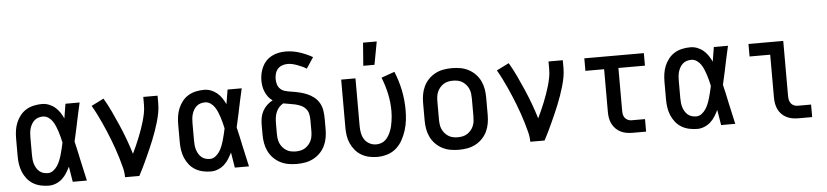

<svg xmlns="http://www.w3.org/2000/svg" viewBox="-45 -1026 5590 1298"><g transform="rotate(-5 2750.0 -377.0)"><path d="M243 12Q215 12 187.5 6Q160 0 136.5 -14Q113 -28 95.5 -50Q78 -72 67.5 -97.5Q57 -123 53 -150Q49 -177 49 -205V-325Q49 -353 53 -380Q57 -407 67.5 -432.5Q78 -458 95.5 -480Q113 -502 136.5 -516Q160 -530 187.5 -536Q215 -542 243 -542Q267 -542 289.5 -533.5Q312 -525 330.5 -509.5Q349 -494 362.5 -474Q376 -454 386 -432Q390 -457 394 -481.5Q398 -506 402 -530H498Q489 -491 480.5 -452Q472 -413 464 -374V-373Q458 -347 452.5 -321Q447 -295 441 -270Q448 -242 454 -214Q460 -186 466 -158V-157Q475 -118 483.5 -78.5Q492 -39 501 0H405Q401 -26 396.5 -52Q392 -78 388 -104Q377 -82 364 -61Q351 -40 332.5 -23.5Q314 -7 290.5 2.5Q267 12 243 12ZM243 -73Q263 -73 280 -86Q297 -99 308 -116Q319 -133 326.5 -152Q334 -171 339.5 -190.5Q345 -210 350 -230Q355 -250 359 -270Q355 -289 350 -308.5Q345 -328 339 -346.5Q333 -365 325.5 -383Q318 -401 307 -417.5Q296 -434 279 -445.5Q262 -457 243 -457Q227 -457 212 -452.5Q197 -448 185.5 -438Q174 -428 166 -414.5Q158 -401 153.5 -386Q149 -371 147.5 -355.5Q146 -340 146 -325V-205Q146 -190 147.5 -174.5Q149 -159 153.5 -144Q158 -129 166 -115.5Q174 -102 185.5 -92Q197 -82 212 -77.5Q227 -73 243 -73Z M760 0Q760 -33 751.5 -66Q743 -99 733.5 -131Q724 -163 713 -194.5Q702 -226 690 -257Q678 -288 665 -319Q652 -350 638 -380.5Q624 -411 609 -441Q594 -471 577 -500L661 -542Q688 -496 710.5 -448Q733 -400 754 -351.5Q775 -303 793.5 -253Q812 -203 827 -153Q839 -178 851 -204.5Q863 -231 873.5 -257.5Q884 -284 893.5 -310.5Q903 -337 911 -364.5Q919 -392 924.5 -420Q930 -448 930 -477V-530H1027V-477Q1027 -445 1021 -413.5Q1015 -382 1006 -351.5Q997 -321 986.5 -291Q976 -261 964 -231.5Q952 -202 939 -172.5Q926 -143 913 -114.5Q900 -86 886 -57Q872 -28 857 0Z M1343 12Q1315 12 1287.5 6Q1260 0 1236.5 -14Q1213 -28 1195.5 -50Q1178 -72 1167.5 -97.5Q1157 -123 1153 -150Q1149 -177 1149 -205V-325Q1149 -353 1153 -380Q1157 -407 1167.5 -432.5Q1178 -458 1195.5 -480Q1213 -502 1236.5 -516Q1260 -530 1287.5 -536Q1315 -542 1343 -542Q1367 -542 1389.5 -533.5Q1412 -525 1430.5 -509.5Q1449 -494 1462.5 -474Q1476 -454 1486 -432Q1490 -457 1494 -481.5Q1498 -506 1502 -530H1598Q1589 -491 1580.5 -452Q1572 -413 1564 -374V-373Q1558 -347 1552.5 -321Q1547 -295 1541 -270Q1548 -242 1554 -214Q1560 -186 1566 -158V-157Q1575 -118 1583.5 -78.5Q1592 -39 1601 0H1505Q1501 -26 1496.5 -52Q1492 -78 1488 -104Q1477 -82 1464 -61Q1451 -40 1432.5 -23.5Q1414 -7 1390.5 2.5Q1367 12 1343 12ZM1343 -73Q1363 -73 1380 -86Q1397 -99 1408 -116Q1419 -133 1426.5 -152Q1434 -171 1439.5 -190.5Q1445 -210 1450 -230Q1455 -250 1459 -270Q1455 -289 1450 -308.5Q1445 -328 1439 -346.5Q1433 -365 1425.5 -383Q1418 -401 1407 -417.5Q1396 -434 1379 -445.5Q1362 -457 1343 -457Q1327 -457 1312 -452.5Q1297 -448 1285.5 -438Q1274 -428 1266 -414.5Q1258 -401 1253.5 -386Q1249 -371 1247.5 -355.5Q1246 -340 1246 -325V-205Q1246 -190 1247.5 -174.5Q1249 -159 1253.5 -144Q1258 -129 1266 -115.5Q1274 -102 1285.5 -92Q1297 -82 1312 -77.5Q1327 -73 1343 -73Z M1925 12Q1896 12 1867.5 7Q1839 2 1813 -11.5Q1787 -25 1766.5 -46Q1746 -67 1733.5 -93Q1721 -119 1716 -147.5Q1711 -176 1711 -205V-274Q1711 -298 1715.5 -321.5Q1720 -345 1731.5 -366Q1743 -387 1760.5 -403.5Q1778 -420 1799 -431Q1782 -442 1770 -458Q1758 -474 1750 -492.5Q1742 -511 1738.5 -530.5Q1735 -550 1735 -570Q1735 -594 1740 -617.5Q1745 -641 1755.5 -663Q1766 -685 1782.5 -702.5Q1799 -720 1820.5 -731Q1842 -742 1865.5 -747Q1889 -752 1913 -752Q1962 -752 2008.5 -737Q2055 -722 2097 -698L2048 -624Q2034 -633 2018.5 -640Q2003 -647 1987 -653Q1971 -659 1954.5 -663Q1938 -667 1921 -667Q1902 -667 1884 -660.5Q1866 -654 1854 -640.5Q1842 -627 1837 -608.5Q1832 -590 1832 -572Q1832 -553 1837.5 -535Q1843 -517 1856.5 -504.5Q1870 -492 1888 -487Q1906 -482 1925 -479Q1953 -475 1980 -469Q2007 -463 2033 -452.5Q2059 -442 2081.5 -424.5Q2104 -407 2117.5 -382.5Q2131 -358 2135 -330Q2139 -302 2139 -274V-205Q2139 -176 2134 -147.5Q2129 -119 2116.5 -93Q2104 -67 2083.5 -46Q2063 -25 2037 -11.5Q2011 2 1982.5 7Q1954 12 1925 12ZM1925 -73Q1942 -73 1958.5 -76.5Q1975 -80 1989 -89Q2003 -98 2014 -111Q2025 -124 2031.5 -139.5Q2038 -155 2040 -171.5Q2042 -188 2042 -205V-274Q2042 -295 2038 -315.5Q2034 -336 2021 -351.5Q2008 -367 1989 -376Q1970 -385 1950 -389.5Q1930 -394 1909.5 -397Q1889 -400 1869 -404Q1852 -395 1839.5 -380.5Q1827 -366 1820 -348.5Q1813 -331 1810.5 -312Q1808 -293 1808 -274V-205Q1808 -188 1810 -171.5Q1812 -155 1818.5 -139.5Q1825 -124 1836 -111Q1847 -98 1861 -89Q1875 -80 1891.5 -76.5Q1908 -73 1925 -73Z M2471 12Q2443 12 2415.5 6Q2388 0 2364 -14Q2340 -28 2322 -49.5Q2304 -71 2292.5 -96.5Q2281 -122 2277 -149.5Q2273 -177 2273 -205V-530H2370V-205Q2370 -182 2374.5 -158.5Q2379 -135 2391.5 -115.5Q2404 -96 2425.5 -84.5Q2447 -73 2471 -73Q2488 -73 2504.5 -78.5Q2521 -84 2534 -96Q2547 -108 2555.5 -122.5Q2564 -137 2570.5 -153Q2577 -169 2581 -186Q2585 -203 2587.5 -220Q2590 -237 2591.5 -254Q2593 -271 2593 -288Q2593 -348 2580.5 -406Q2568 -464 2546 -519L2636 -551Q2662 -488 2675.5 -422Q2689 -356 2689 -288Q2689 -253 2685 -218.5Q2681 -184 2670.5 -150.5Q2660 -117 2643 -86Q2626 -55 2600 -32Q2574 -9 2540 1.5Q2506 12 2471 12ZM2430 -610 2442 -766H2535L2506 -610Z M3025 12Q2996 12 2967.5 7Q2939 2 2913 -11.5Q2887 -25 2866.5 -46Q2846 -67 2833.5 -93Q2821 -119 2816 -147.5Q2811 -176 2811 -205V-325Q2811 -354 2816 -382.5Q2821 -411 2833.5 -437Q2846 -463 2866.5 -484Q2887 -505 2913 -518.5Q2939 -532 2967.5 -537Q2996 -542 3025 -542Q3054 -542 3082.5 -537Q3111 -532 3137 -518.5Q3163 -505 3183.5 -484Q3204 -463 3216.5 -437Q3229 -411 3234 -382.5Q3239 -354 3239 -325V-205Q3239 -176 3234 -147.5Q3229 -119 3216.5 -93Q3204 -67 3183.5 -46Q3163 -25 3137 -11.5Q3111 2 3082.5 7Q3054 12 3025 12ZM3025 -73Q3042 -73 3058.5 -76.5Q3075 -80 3089 -89Q3103 -98 3114 -111Q3125 -124 3131.5 -139.5Q3138 -155 3140 -171.5Q3142 -188 3142 -205V-325Q3142 -342 3140 -358.5Q3138 -375 3131.5 -390.5Q3125 -406 3114 -419Q3103 -432 3089 -441Q3075 -450 3058.5 -453.5Q3042 -457 3025 -457Q3008 -457 2991.5 -453.5Q2975 -450 2961 -441Q2947 -432 2936 -419Q2925 -406 2918.5 -390.5Q2912 -375 2910 -358.5Q2908 -342 2908 -325V-205Q2908 -188 2910 -171.5Q2912 -155 2918.5 -139.5Q2925 -124 2936 -111Q2947 -98 2961 -89Q2975 -80 2991.5 -76.5Q3008 -73 3025 -73Z M3510 0Q3510 -33 3501.5 -66Q3493 -99 3483.5 -131Q3474 -163 3463 -194.5Q3452 -226 3440 -257Q3428 -288 3415 -319Q3402 -350 3388 -380.5Q3374 -411 3359 -441Q3344 -471 3327 -500L3411 -542Q3438 -496 3460.5 -448Q3483 -400 3504 -351.5Q3525 -303 3543.5 -253Q3562 -203 3577 -153Q3589 -178 3601 -204.5Q3613 -231 3623.5 -257.5Q3634 -284 3643.5 -310.5Q3653 -337 3661 -364.5Q3669 -392 3674.5 -420Q3680 -448 3680 -477V-530H3777V-477Q3777 -445 3771 -413.5Q3765 -382 3756 -351.5Q3747 -321 3736.5 -291Q3726 -261 3714 -231.5Q3702 -202 3689 -172.5Q3676 -143 3663 -114.5Q3650 -86 3636 -57Q3622 -28 3607 0Z M4296 0H4205Q4184 0 4163.5 -3.5Q4143 -7 4124.5 -16Q4106 -25 4091 -40Q4076 -55 4066.5 -74Q4057 -93 4053.5 -113.5Q4050 -134 4050 -155V-445H3923V-530H4327V-445H4147V-155Q4147 -142 4149.5 -129Q4152 -116 4160 -106Q4168 -96 4180 -90.5Q4192 -85 4205 -85H4296Z M4643 12Q4615 12 4587.5 6Q4560 0 4536.5 -14Q4513 -28 4495.5 -50Q4478 -72 4467.5 -97.5Q4457 -123 4453 -150Q4449 -177 4449 -205V-325Q4449 -353 4453 -380Q4457 -407 4467.5 -432.5Q4478 -458 4495.5 -480Q4513 -502 4536.5 -516Q4560 -530 4587.5 -536Q4615 -542 4643 -542Q4667 -542 4689.5 -533.5Q4712 -525 4730.5 -509.5Q4749 -494 4762.5 -474Q4776 -454 4786 -432Q4790 -457 4794 -481.5Q4798 -506 4802 -530H4898Q4889 -491 4880.5 -452Q4872 -413 4864 -374V-373Q4858 -347 4852.5 -321Q4847 -295 4841 -270Q4848 -242 4854 -214Q4860 -186 4866 -158V-157Q4875 -118 4883.5 -78.5Q4892 -39 4901 0H4805Q4801 -26 4796.5 -52Q4792 -78 4788 -104Q4777 -82 4764 -61Q4751 -40 4732.5 -23.5Q4714 -7 4690.5 2.5Q4667 12 4643 12ZM4643 -73Q4663 -73 4680 -86Q4697 -99 4708 -116Q4719 -133 4726.5 -152Q4734 -171 4739.5 -190.5Q4745 -210 4750 -230Q4755 -250 4759 -270Q4755 -289 4750 -308.5Q4745 -328 4739 -346.5Q4733 -365 4725.5 -383Q4718 -401 4707 -417.5Q4696 -434 4679 -445.5Q4662 -457 4643 -457Q4627 -457 4612 -452.5Q4597 -448 4585.5 -438Q4574 -428 4566 -414.5Q4558 -401 4553.5 -386Q4549 -371 4547.5 -355.5Q4546 -340 4546 -325V-205Q4546 -190 4547.5 -174.5Q4549 -159 4553.5 -144Q4558 -129 4566 -115.5Q4574 -102 4585.5 -92Q4597 -82 4612 -77.5Q4627 -73 4643 -73Z M5423 0H5331Q5310 0 5289.5 -3.5Q5269 -7 5250.5 -16Q5232 -25 5217 -40Q5202 -55 5193 -74Q5184 -93 5180.5 -113.5Q5177 -134 5177 -155V-445H5037V-530H5273V-155Q5273 -142 5276 -129Q5279 -116 5286.5 -106Q5294 -96 5306 -90.5Q5318 -85 5331 -85H5423Z"/></g></svg>

Font: Lode Dark Term
Style: Bold
Weight: 700
Monospace: yes
Designer: Belleve Invis
Foundry: Belleve Invis
Version: Version 29.2.0